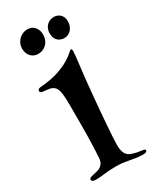

<svg xmlns="http://www.w3.org/2000/svg" viewBox="-186 -847 675 827"><g transform="rotate(-30 151.0 -433.5)"><path d="M224.1 -623Q229 -623 229 -611.8Q229 -604.5 227.3 -587.6Q225.6 -570.8 223.1 -551.8Q219.2 -521.5 215.3 -484.6Q211.4 -447.8 207.8 -408.9Q204.1 -370.1 200.9 -332Q197.8 -293.9 195.3 -261.5Q192.9 -229 191.4 -204.3Q189.9 -179.7 189.9 -168Q189.9 -152.8 191.9 -143.1Q193.8 -133.3 196.8 -127Q199.7 -120.6 203.4 -116.7Q207 -112.8 210.9 -109.9Q215.3 -106.9 221.7 -104.5Q228 -102.1 235.4 -99.9Q242.7 -97.7 250.2 -96.2Q257.8 -94.7 264.2 -94.2Q274.4 -92.3 280.8 -91.3Q287.1 -90.3 287.1 -85Q287.1 -75.2 266.1 -75.2Q251.5 -75.2 236.8 -77.4Q222.2 -79.6 206.8 -82.5Q191.4 -85.4 174.8 -87.6Q158.2 -89.8 139.2 -89.8Q121.6 -89.8 107.4 -88.9Q93.3 -87.9 81.5 -86.4Q69.8 -85 59.6 -84Q49.3 -83 39.1 -83Q30.8 -83 23.9 -85.2Q17.1 -87.4 17.1 -94.2Q17.1 -101.1 24.7 -103.8Q32.2 -106.4 40 -107.9Q49.8 -109.9 59.1 -112.3Q68.4 -114.7 75.9 -119.9Q83.5 -125 88.6 -133.5Q93.8 -142.1 95.2 -155.8Q97.2 -182.6 98.1 -210.4Q99.1 -238.3 99.6 -265.4Q100.1 -292.5 100.1 -318.1Q100.1 -343.8 100.1 -366.2Q100.1 -393.1 100.1 -415.3Q100.1 -437.5 99.1 -453.1Q98.1 -478 93.5 -492.2Q88.9 -506.3 80.3 -513.2Q71.8 -520 58.6 -522.2Q45.4 -524.4 26.9 -525.9Q21.5 -526.9 18.3 -529.3Q15.1 -531.7 15.1 -537.1Q15.1 -546.4 29.8 -547.9Q37.1 -548.3 48.3 -549.6Q59.6 -550.8 74.5 -553.2Q89.4 -555.7 106.9 -560.3Q124.5 -564.9 144 -573.2Q165.5 -582 179.4 -590.8Q193.4 -599.6 202.1 -606.7Q210.9 -613.8 215.8 -618.4Q220.7 -623 224.1 -623ZM103.5 -792Q127 -792 139.6 -776.6Q152.3 -761.2 152.3 -740.2Q152.3 -723.1 147 -711.2Q141.6 -699.2 133.1 -691.4Q124.5 -683.6 114 -679.9Q103.5 -676.3 93.3 -676.3Q84 -676.3 75 -679.7Q65.9 -683.1 59.1 -689.7Q52.2 -696.3 47.9 -706.5Q43.5 -716.8 43.5 -730Q43.5 -743.7 48.3 -754.9Q53.2 -766.1 61.8 -774.4Q70.3 -782.7 81.1 -787.4Q91.8 -792 103.5 -792ZM229.5 -781.2Q237.3 -781.2 245.1 -778.6Q252.9 -775.9 259.3 -770.3Q265.6 -764.6 269.5 -755.9Q273.4 -747.1 273.4 -735.4Q273.4 -723.1 269.8 -712.9Q266.1 -702.6 259.5 -695.1Q252.9 -687.5 244.1 -683.3Q235.4 -679.2 225.1 -679.2Q216.3 -679.2 208.3 -681.9Q200.2 -684.6 193.6 -690.4Q187 -696.3 183.1 -705.8Q179.2 -715.3 179.2 -729Q179.2 -741.2 183.3 -750.7Q187.5 -760.3 194.3 -767.1Q201.2 -773.9 210.4 -777.6Q219.7 -781.2 229.5 -781.2Z"/></g></svg>

Font: Henny Penny
Style: Regular
Weight: 400
Version: Version 1.001